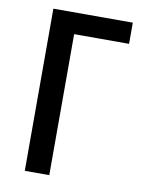

<svg xmlns="http://www.w3.org/2000/svg" viewBox="-83 -796 666 857"><g transform="rotate(10 250.0 -367.5)"><path d="M89 0V-735H449V-639H200V0Z"/></g></svg>

Font: Moesevka
Style: Bold
Weight: 700
Monospace: yes
Designer: Belleve Invis
Foundry: Belleve Invis
Version: Version 32.5.0; ttfautohint (v1.8.4)